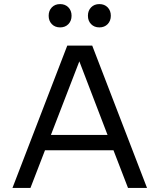

<svg xmlns="http://www.w3.org/2000/svg" viewBox="-20 -919 780 939"><path d="M535 -184H200L129 0H41L309 -696H431L699 0H606ZM506 -259 368 -619 229 -259ZM218 -842Q218 -867 233.5 -883Q249 -899 274 -899Q299 -899 314.5 -883Q330 -867 330 -842Q330 -817 314.5 -801Q299 -785 274 -785Q249 -785 233.5 -801Q218 -817 218 -842ZM410 -842Q410 -867 425.5 -883Q441 -899 466 -899Q491 -899 506.5 -883Q522 -867 522 -842Q522 -817 506.5 -801Q491 -785 466 -785Q441 -785 425.5 -801Q410 -817 410 -842Z"/></svg>

Font: Amiko
Style: Regular
Weight: 400
Designer: Pablo Impallari, Rodrigo Fuenzalida, Andres Torresi
Foundry: Impallari Type
Version: Version 1.001; ttfautohint (v1.3)